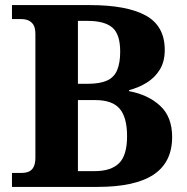

<svg xmlns="http://www.w3.org/2000/svg" viewBox="-20 -734 736 754"><path d="M27 0V-55H65Q83 -55 95 -61Q107 -67 113 -80.5Q119 -94 119 -115V-599Q119 -625 111 -637Q103 -649 91 -654Q79 -659 64 -659H27V-714H333Q478 -714 552.5 -673Q627 -632 627 -538Q627 -492 607.5 -460.5Q588 -429 556.5 -409.5Q525 -390 487 -380V-376Q562 -362 609 -318.5Q656 -275 656 -196Q656 -97 583.5 -48.5Q511 0 363 0ZM352 -62Q416 -62 447.5 -93Q479 -124 479 -199Q479 -273 450 -307Q421 -341 354 -341H286V-62ZM326 -405Q372 -405 400 -417.5Q428 -430 440 -458.5Q452 -487 452 -531Q452 -600 421 -626Q390 -652 324 -652H286V-405Z"/></svg>

Font: Noto Serif Hentaigana EL
Style: Regular
Weight: 400
Designer: Kazuhiro Yamada
Foundry: nipponia
Version: Version 1.000